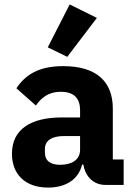

<svg xmlns="http://www.w3.org/2000/svg" viewBox="-20 -836 609 868"><path d="M418 -755 295 -816 196 -622 284 -579ZM539 0V-115H490V-345C490 -469 414 -537 266 -537C156 -537 96 -499 54 -437L142 -359C165 -391 196 -421 255 -421C317 -421 342 -389 342 -338V-305H259C120 -305 34 -252 34 -141C34 -50 92 12 197 12C277 12 335 -24 351 -92H357C366 -36 404 0 457 0ZM252 -91C208 -91 183 -109 183 -147V-162C183 -200 213 -221 270 -221H342V-159C342 -111 301 -91 252 -91Z"/></svg>

Font: IBM Plex Sans Thai Looped
Style: Bold
Weight: 700
Designer: Mike Abbink, Paul van der Laan, Pieter van Rosmalen, Ben Mitchell, Mark Frömberg
Foundry: Bold Monday
Version: Version 1.1